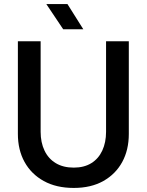

<svg xmlns="http://www.w3.org/2000/svg" viewBox="-20 -908 722 945"><path d="M343 17Q257 17 195.5 -17Q134 -51 101 -110.5Q68 -170 68 -249V-705H180V-259Q180 -207 199 -167Q218 -127 254.5 -105Q291 -83 343 -83Q394 -83 429.5 -105Q465 -127 483.5 -167Q502 -207 502 -259V-705H614V-249Q614 -170 581.5 -110.5Q549 -51 488.5 -17Q428 17 343 17ZM312 -888 390 -764H291L208 -888Z"/></svg>

Font: TikTok Sans 24pt Medium
Style: Regular
Weight: 500
Version: Version 4.000